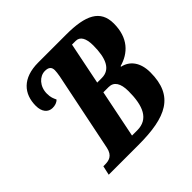

<svg xmlns="http://www.w3.org/2000/svg" viewBox="-177 -888 1061 1061"><g transform="rotate(-45 353.5 -357.0)"><path d="M96 0H328C546 0 659 -53 659 -237C659 -315 622 -362 566 -374L567 -378C646 -400 707 -458 707 -571C707 -677 628 -714 478 -714H259C136 -714 80 -647 80 -554C80 -508 103 -480 138 -480C157 -480 174 -485 186 -498C178 -515 171 -529 171 -558C171 -615 210 -655 252 -655C281 -655 294 -643 294 -619C294 -609 292 -593 289 -576L194 -112C183 -61 152 -54 119 -54H108ZM411 -405 461 -652H490C523 -652 541 -622 541 -566C541 -467 515 -405 447 -405ZM340 -62 397 -343H438C479 -343 500 -311 500 -249C500 -134 469 -62 381 -62Z"/></g></svg>

Font: Noto Serif Condensed Extra
Style: Italic
Weight: 800
Width: 3
Italic angle: -12°
Designer: Monotype Design Team
Foundry: Monotype Imaging Inc.
Version: Version 1.901